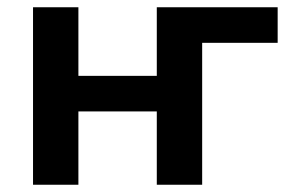

<svg xmlns="http://www.w3.org/2000/svg" viewBox="-20 -509 801 529"><path d="M71 0V-489H196V-300H412V-489H745V-391H537V0H412V-202H196V0Z"/></svg>

Font: Nunito Sans
Style: Bold
Weight: 700
Designer: Vernon Adams
Foundry: Vernon Adams
Version: Version 3.101; ttfautohint (v1.8.4.7-5d5b);gftools[0.9.27]